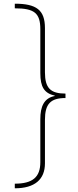

<svg xmlns="http://www.w3.org/2000/svg" viewBox="-20 -852 419 1038"><path d="M334 -322V-346C253 -346 223 -376 223 -461V-700C223 -798 177 -832 60 -832V-807C166 -807 198 -781 198 -694V-457C198 -382 219 -348 276 -335V-333C218 -322 198 -276 198 -208V25C198 106 156 141 60 141V166C168 166 223 118 223 31V-204C223 -290 253 -322 334 -322Z"/></svg>

Font: Noto Sans Gurmukhi Thin
Style: Regular
Weight: 100
Designer: Jelle Bosma - Monotype Design Team
Foundry: Monotype Imaging Inc.
Version: Version 2.004